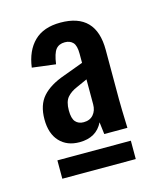

<svg xmlns="http://www.w3.org/2000/svg" viewBox="-71 -766 419 505"><g transform="rotate(-15 138.0 -514.0)"><path d="M107 -396Q73 -396 53 -417.5Q33 -439 33 -478Q33 -517 53 -539.5Q73 -562 113 -576L167 -596V-621Q167 -643 159 -651.5Q151 -660 137 -660Q121 -660 112.5 -649.5Q104 -639 100 -610L36 -618Q42 -663 67.5 -688Q93 -713 139 -713Q236 -713 236 -613V-478Q236 -463 236.5 -447.5Q237 -432 238 -400H175L171 -433Q153 -396 107 -396ZM101 -484Q101 -462 109 -453Q117 -444 131 -444Q148 -444 157.5 -455Q167 -466 167 -483V-551L138 -538Q121 -531 111 -519.5Q101 -508 101 -484ZM38 -315V-365H238V-315Z"/></g></svg>

Font: Special Gothic Condensed Medium
Style: Regular
Weight: 500
Width: 3
Designer: Alistair McCready
Foundry: Monolith
Version: Version 1.000; ttfautohint (v1.8.4.7-5d5b)